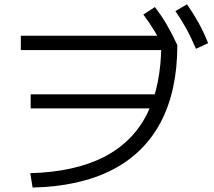

<svg xmlns="http://www.w3.org/2000/svg" viewBox="-20 -838 978 877"><path d="M716.8 -640.6 752.9 -609.4H75.2V-674.8H761.7L790 -631.8Q790 -424.8 714.8 -281.2Q639.6 -137.7 492.2 -62Q344.7 13.7 128.9 18.6L118.2 -46.9Q320.3 -52.7 453.1 -120.1Q585.9 -187.5 651.4 -316.9Q716.8 -446.3 716.8 -640.6ZM120.1 -407.2H720.7V-342.8H120.1ZM634.8 -771.5 687.5 -805.7Q717.8 -766.6 742.2 -724.6Q766.6 -682.6 790 -631.8L735.4 -602.5Q710 -656.2 686 -695.8Q662.1 -735.4 634.8 -771.5ZM781.2 -787.1 834 -818.4Q863.3 -776.4 886.7 -734.4Q910.2 -692.4 930.7 -640.6L875 -615.2Q852.5 -668 830.1 -708.5Q807.6 -749 781.2 -787.1Z"/></svg>

Font: Pretendard JP Variable
Style: Regular
Weight: 400
Designer: Base glyphs from Inter by Rasmus Andersson; Hangul glyphs from Noto Sans CJK(Source Han Sans) by Jang Soo-young and Kang
Foundry: Kil Hyung-jin
Version: Version 1.307;Glyphs 3.2 (3192)